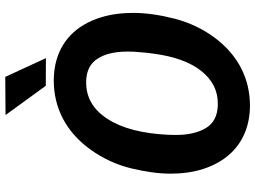

<svg xmlns="http://www.w3.org/2000/svg" viewBox="-138 -803 951 715"><g transform="rotate(-90 337.5 -445.5)"><path d="M408.7 -901.4 266.6 -900.4 375.5 -750.5 478.5 -750ZM295.9 9.8C297.9 9.8 300.3 9.8 302.2 9.8C400.4 9.8 488.8 -33.2 554.7 -121.6C587.4 -166 611.3 -215.8 625.5 -271C639.6 -326.2 647 -377.9 647 -425.8C647 -435.5 646.5 -445.8 646 -455.6C643.1 -506.8 631.3 -553.2 610.8 -593.8C569.8 -674.8 496.6 -718.8 400.9 -720.7C398.9 -720.7 396.5 -720.7 394.5 -720.7C295.4 -720.7 205.1 -676.8 138.7 -585C105.5 -539.1 82 -488.8 68.4 -434.1C55.2 -379.4 48.3 -330.1 48.3 -285.6C48.3 -274.9 48.8 -264.6 49.3 -254.4C52.7 -202.1 64.9 -156.2 85.9 -116.2C127.9 -35.6 201.7 7.8 295.9 9.8ZM495.1 -348.6C484.9 -271.5 463.4 -212.4 430.7 -171.4C397.9 -130.4 357.9 -109.9 310.1 -109.9C307.6 -109.9 304.7 -109.9 302.2 -109.9C263.2 -111.3 234.9 -126 217.8 -154.8C200.7 -183.6 192.4 -220.7 192.4 -266.6C192.4 -274.4 192.4 -282.7 192.9 -291.5C197.3 -389.6 216.8 -465.8 251.5 -519.5C285.6 -573.2 331.1 -600.1 387.7 -600.1C390.1 -600.1 392.1 -600.1 394 -600.1C432.1 -598.6 460 -584.5 477.1 -556.6C494.6 -528.8 502.9 -492.2 502.9 -446.3C502.9 -438.5 502.9 -430.2 502.4 -421.4L498.5 -375Z"/></g></svg>

Font: Roboto
Style: Bold Italic
Weight: 700
Italic angle: -12°
Designer: Google
Version: Version 2.137; 2017